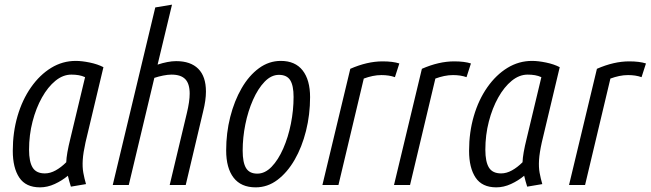

<svg xmlns="http://www.w3.org/2000/svg" viewBox="-20 -796 2799 826"><path d="M152 10Q91 10 63 -32Q35 -74 35 -147Q35 -227 55.5 -297Q76 -367 113.5 -420.5Q151 -474 200 -504Q249 -534 306 -534Q332 -534 366 -527Q400 -520 425 -507L348 -184Q338 -139 336 -108Q334 -77 338.5 -52.5Q343 -28 350 -4L285 7Q281 -6 278 -16.5Q275 -27 272 -40Q247 -19 215.5 -4.5Q184 10 152 10ZM173 -50Q196 -50 219.5 -63Q243 -76 265 -98Q266 -133 283 -201L346 -464Q333 -470 318.5 -472.5Q304 -475 287 -475Q251 -475 218.5 -448.5Q186 -422 160.5 -376.5Q135 -331 120 -273Q105 -215 105 -152Q105 -100 120.5 -75Q136 -50 173 -50Z M465 0 648 -764 720 -776 658 -518Q679 -525 699.5 -529Q720 -533 738 -533Q800 -533 833 -500Q866 -467 866 -402Q866 -365 854 -317L779 0H710L784 -310Q796 -360 796 -393Q796 -436 777 -455.5Q758 -475 718 -475Q702 -475 682 -471Q662 -467 644 -461L534 0Z M1080 10Q1017 10 985 -31.5Q953 -73 953 -149Q953 -224 970.5 -293Q988 -362 1019.5 -416.5Q1051 -471 1094 -502.5Q1137 -534 1188 -534Q1250 -534 1282 -493Q1314 -452 1314 -378Q1314 -303 1296.5 -233Q1279 -163 1247.5 -108.5Q1216 -54 1173.5 -22Q1131 10 1080 10ZM1087 -49Q1120 -49 1148.5 -78.5Q1177 -108 1198.5 -157Q1220 -206 1231.5 -264Q1243 -322 1243 -379Q1243 -428 1228.5 -451Q1214 -474 1180 -474Q1147 -474 1118.5 -444.5Q1090 -415 1068.5 -366.5Q1047 -318 1035.5 -261Q1024 -204 1024 -148Q1024 -97 1038.5 -73Q1053 -49 1087 -49Z M1367 0 1487 -500Q1560 -532 1626 -532Q1670 -532 1698 -523L1679 -464Q1654 -473 1621 -473Q1602 -473 1583 -469Q1564 -465 1545 -458L1436 0Z M1675 0 1795 -500Q1868 -532 1934 -532Q1978 -532 2006 -523L1987 -464Q1962 -473 1929 -473Q1910 -473 1891 -469Q1872 -465 1853 -458L1744 0Z M2115 10Q2054 10 2026 -32Q1998 -74 1998 -147Q1998 -227 2018.5 -297Q2039 -367 2076.5 -420.5Q2114 -474 2163 -504Q2212 -534 2269 -534Q2295 -534 2329 -527Q2363 -520 2388 -507L2311 -184Q2301 -139 2299 -108Q2297 -77 2301.5 -52.5Q2306 -28 2313 -4L2248 7Q2244 -6 2241 -16.5Q2238 -27 2235 -40Q2210 -19 2178.5 -4.5Q2147 10 2115 10ZM2136 -50Q2159 -50 2182.5 -63Q2206 -76 2228 -98Q2229 -133 2246 -201L2309 -464Q2296 -470 2281.5 -472.5Q2267 -475 2250 -475Q2214 -475 2181.5 -448.5Q2149 -422 2123.5 -376.5Q2098 -331 2083 -273Q2068 -215 2068 -152Q2068 -100 2083.5 -75Q2099 -50 2136 -50Z M2428 0 2548 -500Q2621 -532 2687 -532Q2731 -532 2759 -523L2740 -464Q2715 -473 2682 -473Q2663 -473 2644 -469Q2625 -465 2606 -458L2497 0Z"/></svg>

Font: Ubuntu Sans Condensed
Style: Italic
Weight: 400
Width: 3
Italic angle: -13.5°
Designer: Dalton Maag Ltd
Foundry: Dalton Maag Ltd
Version: Version 1.006; ttfautohint (v1.8.4.7-5d5b)